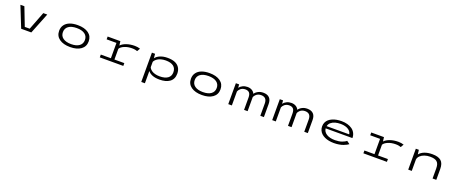

<svg xmlns="http://www.w3.org/2000/svg" viewBox="169 -2312 10162 4312"><g transform="rotate(20 5250.0 -156.0)"><path d="M752.5 -500H847.5L648 0H405.5L205.5 -500H300.5L467.5 -67H585.5Z M1222 -251Q1222 -334.5 1266.5 -394Q1311 -453.5 1390 -482.8Q1469 -512 1575.5 -512Q1737.5 -512 1832.8 -444Q1928 -376 1928 -251Q1928 -126 1832.8 -57.5Q1737.5 11 1575.5 11Q1413.5 11 1317.8 -57.5Q1222 -126 1222 -251ZM1838 -251Q1838 -342 1769.2 -392Q1700.5 -442 1575.5 -442Q1450.5 -442 1381.2 -392Q1312 -342 1312 -251Q1312 -160 1381.2 -109.5Q1450.5 -59 1575.5 -59Q1700.5 -59 1769.2 -109.8Q1838 -160.5 1838 -251Z M2610.5 -67H2846.5V0H2284.5V-67H2525.5V-433H2290.5V-500H2594.5L2607 -400.5Q2654 -451 2741.5 -481.5Q2829 -512 2937 -512Q3007 -512 3067 -492L3024 -418.5Q3011 -425.5 2976.8 -432.5Q2942.5 -439.5 2899.5 -439.5Q2797 -439.5 2718.2 -406.2Q2639.5 -373 2610.5 -323.5Z M3348.5 -500H3424L3433 -396.5Q3471.5 -448.5 3546.2 -480Q3621 -511.5 3725 -511.5Q3824 -511.5 3894.8 -483.8Q3965.5 -456 4005.5 -396.5Q4045.5 -337 4045.5 -249.5Q4045.5 -184 4021.2 -133.8Q3997 -83.5 3952.5 -52Q3908 -20.5 3847.5 -4.8Q3787 11 3712.5 11Q3610 11 3540.8 -16.8Q3471.5 -44.5 3435.5 -93V200H3348.5ZM3703.5 -442Q3643.5 -442 3592.8 -428.2Q3542 -414.5 3510.5 -393.2Q3479 -372 3460.2 -350.8Q3441.5 -329.5 3435.5 -310.5V-184.5Q3441.5 -165.5 3458.2 -145.5Q3475 -125.5 3504.2 -105.2Q3533.5 -85 3582.8 -72Q3632 -59 3692 -59Q3817 -59 3884.8 -108Q3952.5 -157 3952.5 -249.5Q3952.5 -343 3889.2 -392.5Q3826 -442 3703.5 -442Z M4372 -251Q4372 -334.5 4416.5 -394Q4461 -453.5 4540 -482.8Q4619 -512 4725.5 -512Q4887.5 -512 4982.8 -444Q5078 -376 5078 -251Q5078 -126 4982.8 -57.5Q4887.5 11 4725.5 11Q4563.5 11 4467.8 -57.5Q4372 -126 4372 -251ZM4988 -251Q4988 -342 4919.2 -392Q4850.5 -442 4725.5 -442Q4600.5 -442 4531.2 -392Q4462 -342 4462 -251Q4462 -160 4531.2 -109.5Q4600.5 -59 4725.5 -59Q4850.5 -59 4919.2 -109.8Q4988 -160.5 4988 -251Z M5355 0V-500H5433L5438.5 -421Q5469 -461.5 5519.5 -486.2Q5570 -511 5631.5 -511Q5695 -511 5740.2 -483.5Q5785.5 -456 5805 -410.5Q5835 -455 5888.8 -483Q5942.5 -511 6010 -511Q6106.5 -511 6156.5 -460.5Q6206.5 -410 6206.5 -312V0H6121V-292.5Q6121 -443 5981 -443Q5946 -443 5916 -431.8Q5886 -420.5 5866.5 -403.2Q5847 -386 5834.8 -368.8Q5822.5 -351.5 5817.5 -336V0H5732.5V-292.5Q5732.5 -371 5701 -407Q5669.5 -443 5602.5 -443Q5568 -443 5538.2 -431.5Q5508.5 -420 5489.2 -402.2Q5470 -384.5 5458.2 -367.2Q5446.5 -350 5441 -334.5V0Z M6405 0V-500H6483L6488.5 -421Q6519 -461.5 6569.5 -486.2Q6620 -511 6681.5 -511Q6745 -511 6790.2 -483.5Q6835.5 -456 6855 -410.5Q6885 -455 6938.8 -483Q6992.5 -511 7060 -511Q7156.5 -511 7206.5 -460.5Q7256.5 -410 7256.5 -312V0H7171V-292.5Q7171 -443 7031 -443Q6996 -443 6966 -431.8Q6936 -420.5 6916.5 -403.2Q6897 -386 6884.8 -368.8Q6872.5 -351.5 6867.5 -336V0H6782.5V-292.5Q6782.5 -371 6751 -407Q6719.5 -443 6652.5 -443Q6618 -443 6588.2 -431.5Q6558.5 -420 6539.2 -402.2Q6520 -384.5 6508.2 -367.2Q6496.5 -350 6491 -334.5V0Z M8220 -86Q8200 -70.5 8171.8 -55.5Q8143.5 -40.5 8101.5 -24.5Q8059.5 -8.5 8001.8 1.2Q7944 11 7881 11Q7818 11 7761.8 0.2Q7705.5 -10.5 7658.8 -32.2Q7612 -54 7578 -85.5Q7544 -117 7525 -160Q7506 -203 7506 -254.5Q7506 -305.5 7525.8 -348.2Q7545.5 -391 7580.2 -421Q7615 -451 7662.5 -471.8Q7710 -492.5 7765 -502.2Q7820 -512 7881.5 -512Q7957 -512 8021.2 -494Q8085.5 -476 8133.8 -442Q8182 -408 8209.2 -355.2Q8236.5 -302.5 8236.5 -237H7596.5Q7603 -155.5 7679.2 -107.2Q7755.5 -59 7881 -59Q7976.5 -59 8046.5 -84Q8116.5 -109 8146.5 -139ZM7883 -446.5Q7810.5 -446.5 7752 -430.2Q7693.5 -414 7652.2 -378.5Q7611 -343 7600 -291H8138.5Q8138 -318.5 8121.2 -345.5Q8104.5 -372.5 8073.8 -395.2Q8043 -418 7993.2 -432.2Q7943.5 -446.5 7883 -446.5Z M8910.5 -67H9146.5V0H8584.5V-67H8825.5V-433H8590.5V-500H8894.5L8907 -400.5Q8954 -451 9041.5 -481.5Q9129 -512 9237 -512Q9307 -512 9367 -492L9324 -418.5Q9311 -425.5 9276.8 -432.5Q9242.5 -439.5 9199.5 -439.5Q9097 -439.5 9018.2 -406.2Q8939.5 -373 8910.5 -323.5Z M9656 0V-500H9728.5L9740.5 -402V-392.5Q9782.5 -448.5 9862.2 -480Q9942 -511.5 10051 -511.5Q10192 -511.5 10259.5 -452.5Q10327 -393.5 10327 -257.5V0H10238V-238.5Q10238 -297 10225 -336.5Q10212 -376 10184 -399Q10156 -422 10116.5 -431.8Q10077 -441.5 10019.5 -441.5Q9951 -441.5 9890 -421Q9829 -400.5 9788 -361.5Q9747 -322.5 9740.5 -273V0Z"/></g></svg>

Font: League Mono Extended Light
Style: Regular
Weight: 300
Width: 9
Designer: Tyler Finck
Foundry: The League of Moveable Type / Tyler Finck
Version: Version 2.210